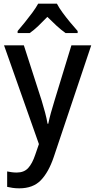

<svg xmlns="http://www.w3.org/2000/svg" viewBox="-20 -786 518 1046"><path d="M2 -539H110L207 -238Q217 -205 225.5 -173.5Q234 -142 239 -112H243Q248 -137 257 -170Q266 -203 277 -238L369 -539H477L273 69Q245 152 202.5 196Q160 240 85 240Q65 240 48.5 237.5Q32 235 19 232V148Q29 150 42.5 152Q56 154 71 154Q111 154 133.5 129.5Q156 105 172 57L192 -1ZM290 -766Q302 -743 321.5 -716.5Q341 -690 363 -663.5Q385 -637 403 -617V-606H337Q313 -623 288.5 -645.5Q264 -668 238 -694Q213 -668 189 -645Q165 -622 142 -606H76V-617Q94 -638 115.5 -664.5Q137 -691 156.5 -717.5Q176 -744 188 -766Z"/></svg>

Font: Noto Sans Georgian SemiCondensed Medium
Style: Regular
Weight: 500
Width: 4
Designer: Monotype Design Team, Akaki Razmadze
Foundry: Google LLC
Version: Version 2.005; ttfautohint (v1.8.4.7-5d5b)